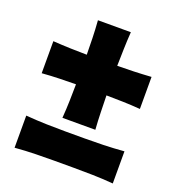

<svg xmlns="http://www.w3.org/2000/svg" viewBox="-139 -889 939 1012"><g transform="rotate(20 330.0 -383.0)"><path d="M237.8 -227.1Q241.7 -278.3 242.9 -325.4Q244.1 -372.6 244.6 -417.5Q200.2 -417 153.1 -415.8Q106 -414.6 54.7 -410.6V-590.3Q106 -586.9 153.1 -585.4Q200.2 -584 244.6 -583.5Q244.1 -628.9 242.9 -676Q241.7 -723.1 237.8 -774.4H422.4Q418.9 -723.1 417.7 -676Q416.5 -628.9 415.5 -583.5Q460.4 -584 507.3 -585.4Q554.2 -586.9 605.5 -590.3V-410.6Q554.2 -414.6 507.3 -415.8Q460.4 -417 415.5 -417.5Q416.5 -372.6 417.7 -325.4Q418.9 -278.3 422.4 -227.1ZM54.7 7.3V-172.9Q114.7 -168 170.7 -166.5Q226.6 -165 275.9 -165H384.3Q433.6 -165 489.5 -166.5Q545.4 -168 605.5 -172.9V7.3Q545.4 2.4 489.5 1.2Q433.6 0 384.3 0H275.9Q226.6 0 170.7 1.2Q114.7 2.4 54.7 7.3Z"/></g></svg>

Font: Pinar-DS3-FD ExtraBold
Style: Regular
Weight: 800
Designer: Amin Abedi
Version: Version 3.000